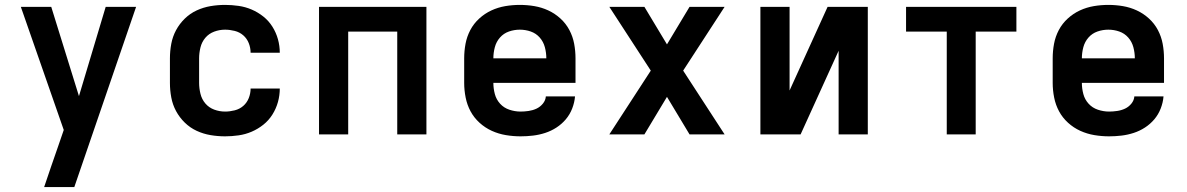

<svg xmlns="http://www.w3.org/2000/svg" viewBox="-20 -548 4840 783"><path d="M160 215Q174 173 188.5 131Q203 89 218 46L240 -18L65 -520H189L302 -156L411 -520H535L283 215Z M898 8Q868 8 838.5 3Q809 -2 782 -14.5Q755 -27 733.5 -48Q712 -69 698 -95Q684 -121 678.5 -150.5Q673 -180 673 -210V-310Q673 -340 678.5 -369.5Q684 -399 698 -425Q712 -451 733.5 -472Q755 -493 782 -505.5Q809 -518 838.5 -523Q868 -528 898 -528Q925 -528 953 -524Q981 -520 1006.5 -509Q1032 -498 1054 -480.5Q1076 -463 1091 -439Q1106 -415 1113.5 -388Q1121 -361 1121 -333H1002Q1002 -353 994.5 -372Q987 -391 972 -404Q957 -417 937 -422Q917 -427 898 -427Q875 -427 853.5 -419Q832 -411 817.5 -394Q803 -377 797.5 -354.5Q792 -332 792 -310V-210Q792 -188 797.5 -165.5Q803 -143 817.5 -126Q832 -109 853.5 -101Q875 -93 898 -93Q917 -93 937 -98Q957 -103 972 -116Q987 -129 994.5 -148Q1002 -167 1002 -187H1121Q1121 -159 1113.5 -132Q1106 -105 1091 -81Q1076 -57 1054 -39.5Q1032 -22 1006.5 -11Q981 0 953 4Q925 8 898 8Z M1281 0V-520H1719V0H1600V-419H1400V0Z M2103 8Q2073 8 2043 3Q2013 -2 1985.5 -14.5Q1958 -27 1935.5 -47.5Q1913 -68 1899 -94Q1885 -120 1879 -150Q1873 -180 1873 -210V-310Q1873 -340 1878.5 -369.5Q1884 -399 1898 -425.5Q1912 -452 1934.5 -472.5Q1957 -493 1984 -505.5Q2011 -518 2040.5 -523Q2070 -528 2100 -528Q2130 -528 2159.5 -523Q2189 -518 2216 -505.5Q2243 -493 2265.5 -472.5Q2288 -452 2302 -425.5Q2316 -399 2321.5 -369.5Q2327 -340 2327 -310V-210H1992Q1992 -187 1998 -164.5Q2004 -142 2019.5 -125Q2035 -108 2057.5 -100.5Q2080 -93 2103 -93Q2119 -93 2136 -95.5Q2153 -98 2168 -105Q2183 -112 2194 -125.5Q2205 -139 2206 -155H2325Q2323 -130 2313.5 -105.5Q2304 -81 2287.5 -61.5Q2271 -42 2249.5 -28Q2228 -14 2203.5 -6Q2179 2 2153.5 5Q2128 8 2103 8ZM1992 -310H2208Q2208 -333 2202 -355.5Q2196 -378 2181 -395Q2166 -412 2144.5 -419.5Q2123 -427 2100 -427Q2077 -427 2055.5 -419.5Q2034 -412 2019 -395Q2004 -378 1998 -355.5Q1992 -333 1992 -310Z M2465 0 2634 -260 2465 -520H2608L2700 -367L2792 -520H2935L2766 -260L2935 0H2792L2700 -153L2608 0Z M3081 0V-520H3200V-179L3355 -520H3519V0H3400V-341L3245 0Z M3841 0V-419H3675V-520H4125V-419H3959V0Z M4503 8Q4473 8 4443 3Q4413 -2 4385.5 -14.5Q4358 -27 4335.5 -47.5Q4313 -68 4299 -94Q4285 -120 4279 -150Q4273 -180 4273 -210V-310Q4273 -340 4278.5 -369.5Q4284 -399 4298 -425.5Q4312 -452 4334.5 -472.5Q4357 -493 4384 -505.5Q4411 -518 4440.5 -523Q4470 -528 4500 -528Q4530 -528 4559.5 -523Q4589 -518 4616 -505.5Q4643 -493 4665.5 -472.5Q4688 -452 4702 -425.5Q4716 -399 4721.5 -369.5Q4727 -340 4727 -310V-210H4392Q4392 -187 4398 -164.5Q4404 -142 4419.5 -125Q4435 -108 4457.5 -100.5Q4480 -93 4503 -93Q4519 -93 4536 -95.5Q4553 -98 4568 -105Q4583 -112 4594 -125.5Q4605 -139 4606 -155H4725Q4723 -130 4713.5 -105.5Q4704 -81 4687.5 -61.5Q4671 -42 4649.5 -28Q4628 -14 4603.5 -6Q4579 2 4553.5 5Q4528 8 4503 8ZM4392 -310H4608Q4608 -333 4602 -355.5Q4596 -378 4581 -395Q4566 -412 4544.5 -419.5Q4523 -427 4500 -427Q4477 -427 4455.5 -419.5Q4434 -412 4419 -395Q4404 -378 4398 -355.5Q4392 -333 4392 -310Z"/></svg>

Font: Iosevka Aile
Style: Bold
Weight: 700
Designer: Belleve Invis
Foundry: Belleve Invis
Version: Version 28.0.1; ttfautohint (v1.8.4)